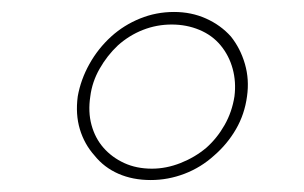

<svg xmlns="http://www.w3.org/2000/svg" viewBox="-20 -603 509 321"><path d="M110 -442Q106 -412 113.5 -387Q121 -362 138 -343Q154 -323 178 -312.5Q202 -302 232 -302Q261 -302 288.5 -312.5Q316 -323 338 -343Q360 -362 374.5 -387Q389 -412 393 -442Q397 -470 389.5 -496Q382 -522 366 -542Q349 -561 324.5 -572Q300 -583 271 -583Q241 -583 214 -572Q187 -561 166 -542Q144 -522 129.5 -496Q115 -470 110 -442ZM131 -442Q134 -466 146.5 -488Q159 -510 177 -527Q196 -544 219 -553Q242 -562 267 -562Q292 -562 313.5 -553Q335 -544 349 -527Q363 -510 369 -488Q375 -466 372 -442Q368 -416 355.5 -394Q343 -372 325 -356Q306 -340 282 -330.5Q258 -321 234 -321Q208 -321 187.5 -330.5Q167 -340 153 -356Q139 -372 133 -394Q127 -416 131 -442Z"/></svg>

Font: Josefin Slab Thin Light
Style: Italic
Weight: 300
Italic angle: -12°
Version: Version 2.000